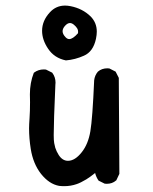

<svg xmlns="http://www.w3.org/2000/svg" viewBox="-20 -652 540 677"><path d="M85.9 -292 85.4 -319.3Q85.4 -359.9 99.1 -395L100.1 -396Q115.2 -407.2 134.8 -407.2Q137.7 -407.2 142.1 -406.7L163.6 -396L164.6 -395Q175.8 -379.9 175.8 -360.4Q175.8 -357.4 175.3 -354Q169.4 -221.7 169.4 -176.3Q169.4 -156.7 171.1 -147.5Q172.9 -138.2 174.8 -131.3Q179.2 -117.7 187 -105.5Q200.2 -85 219.7 -85Q244.6 -85 268.6 -115.7Q291 -144 298.6 -189Q306.2 -233.9 312 -368.2V-368.7Q314 -386.2 325.2 -399.4Q338.9 -411.1 358.4 -411.1Q361.3 -411.1 365.7 -410.6L387.7 -399.4L398.9 -377.4L400.9 -39.1L390.1 -16.1L389.2 -15.6Q376 -3.9 356.4 -3.9Q353.5 -3.9 349.1 -4.4L327.6 -15.1Q318.8 -27.8 315.4 -42Q296.4 -26.9 284.2 -19.5Q263.7 -7.3 250.5 -2.9Q229.5 4.4 207 4.4Q196.3 4.4 188.5 3.4Q153.3 -2.9 124.5 -39.1Q96.7 -74.7 88.4 -127Q82.5 -164.6 82.5 -199.2Q82.5 -212.4 84.2 -235.8Q85.9 -259.3 85.9 -292ZM128.4 -543.5Q128.4 -579.1 156.2 -608.9Q177.7 -632.3 209.5 -632.3Q218.3 -632.3 228 -630.4Q271 -622.1 299.8 -593.8Q321.3 -571.8 321.3 -540.5Q321.3 -529.3 318.4 -515.1Q308.6 -469.7 275.9 -455.6Q245.6 -441.9 212.4 -439Q171.4 -447.3 149.4 -480.5Q128.4 -511.7 128.4 -543.5ZM254.9 -534.7Q255.4 -537.1 255.4 -539.3Q255.4 -541.5 254.9 -544.7Q254.4 -547.9 252 -552.2Q248 -558.6 240.7 -564.7Q233.4 -570.8 226.6 -570.8Q217.8 -570.8 208.5 -560.1Q200.7 -550.8 200.7 -542Q200.7 -531.2 211.9 -520Q217.8 -514.2 224.1 -514.2Q236.8 -514.2 254.9 -534.7Z"/></svg>

Font: Bakudai
Style: Medium
Weight: 500
Version: Version 1.48